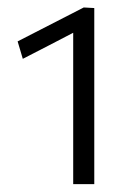

<svg xmlns="http://www.w3.org/2000/svg" viewBox="-20 -782 352 501"><path d="M171 -301.5V-696.5Q141 -681 108.5 -664Q75.5 -647 39.5 -628.5L26 -674Q113.5 -719 198.5 -762.5L226 -761V-301.5Z"/></svg>

Font: Heraclito Light
Style: Regular
Weight: 300
Designer: Kostas Bartsokas (font) & Cristiano Sobral (main changes)
Foundry: Kostas Bartsokas (font) & Cristiano Sobral (main changes)
Version: Version 1.00;July 8, 2020;FontCreator 13.0.0.2655 64-bit